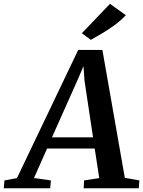

<svg xmlns="http://www.w3.org/2000/svg" viewBox="-91 -1016 772 1036"><path d="M-71 0 -67 -42.5 0.5 -55 331 -746.5H461.5L582.5 -56.5L661 -42.5L658 0H360.5L362.5 -42.5L444.5 -55L420 -214.5H163L92.5 -55.5L183.5 -42.5L180 0ZM189.5 -275H411L365 -580.5L359.5 -659L328.5 -586.5ZM399 -801 350.5 -836.5 502.5 -995.5 588 -934Q561.5 -905.5 527.2 -880.5Q493 -855.5 459 -835.5Q425 -815.5 399 -801Z"/></svg>

Font: Merriweather 28pt SemiBold
Style: Italic
Weight: 600
Italic angle: -7.8°
Version: Version 2.101